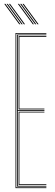

<svg xmlns="http://www.w3.org/2000/svg" viewBox="-20 -970 284 990"><path d="M60 0V-800H219V-796H64V-4H219V0ZM68 -8V-792H219V-788H72V-402H209V-398H72V-12H219V-8ZM76 -406V-784H219V-780H80V-410H209V-406ZM76 -16V-394H209V-390H80V-20H219V-16ZM103 -845 26 -950H32L109 -845ZM79 -845 2 -950H8L85 -845ZM91 -845 14 -950H20L97 -845ZM173 -845 96 -950H102L179 -845ZM149 -845 72 -950H78L155 -845ZM161 -845 84 -950H90L167 -845Z"/></svg>

Font: Big Shoulders Inline Display Thin
Style: Regular
Weight: 100
Designer: Patric King
Foundry: XO Type Co
Version: Version 1.000